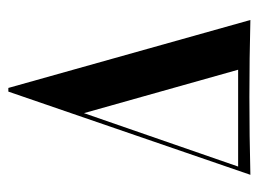

<svg xmlns="http://www.w3.org/2000/svg" viewBox="-101 -528 629 467"><g transform="rotate(-90 213.5 -294.5)"><path d="M21.8 0 224.2 -588.7H233.1L398.4 0Q305.6 -2.4 211.3 -2.4Q116.9 -2.4 21.8 0ZM41.9 -29.8H277.4L171.8 -404.8Z"/></g></svg>

Font: Playfair 144pt
Style: Bold
Weight: 700
Version: Version 2.001;gftools[0.9.30]